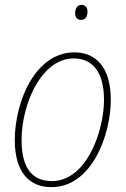

<svg xmlns="http://www.w3.org/2000/svg" viewBox="-20 -762 519 792"><path d="M315 -680C328 -680 341 -689 341 -714C341 -732 331 -742 316 -742C300 -742 290 -728 290 -707C290 -689 300 -680 315 -680ZM192 10C359 10 437 -206 437 -350C437 -489 372 -546 287 -546C125 -546 41 -342 41 -184C41 -55 98 10 192 10ZM194 -15C120 -15 69 -60 69 -184C69 -332 150 -521 284 -521C360 -521 409 -467 409 -350C409 -221 337 -15 194 -15Z"/></svg>

Font: Noto Serif SemiCondensed Thin
Style: Italic
Weight: 100
Width: 4
Italic angle: -12°
Designer: Monotype Design Team
Foundry: Monotype Imaging Inc.
Version: Version 2.013